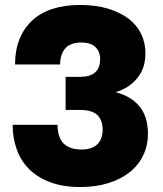

<svg xmlns="http://www.w3.org/2000/svg" viewBox="-20 -733 651 766"><path d="M299.8 13.2Q362 13.2 412.1 -2.4Q462.2 -18 497.3 -46Q532.5 -74 551.3 -113.3Q570.2 -152.6 570.2 -199.5Q570.2 -266 537.6 -307.1Q505 -348.2 441.8 -365.2Q495.8 -382 528 -421.7Q560.2 -461.3 560.2 -519.7Q560.2 -562.4 543 -597.9Q525.8 -633.3 492.5 -658.6Q459.2 -683.8 410.8 -698.5Q362.4 -713.2 299.5 -713.2Q237.4 -713.2 188.7 -697.3Q140 -681.3 107 -649.9Q74 -618.5 57 -574.9Q40 -531.3 40 -475.7H219.7Q219.7 -497 225.5 -513.6Q231.3 -530.2 241.6 -541.2Q251.8 -552.3 268.1 -557.9Q284.3 -563.5 304.4 -563.5Q341 -563.5 360.2 -545.7Q379.5 -528 379.5 -497.3Q379.5 -462 359.5 -444.2Q339.5 -426.3 299.5 -426.3H241.7V-294.3H299.5Q347.3 -294.3 368.4 -274Q389.5 -253.7 389.5 -215.3Q389.5 -178.5 368.4 -157.5Q347.3 -136.5 304.3 -136.5Q280.7 -136.5 262.3 -143.1Q244 -149.7 232.5 -162Q221 -174.3 215.3 -192.7Q209.5 -211 209.5 -235H30.5Q30.5 -181.7 47.2 -135.8Q64 -89.8 97.7 -56.8Q131.5 -23.8 182.2 -5.3Q232.8 13.2 299.8 13.2Z"/></svg>

Font: Golos Text VF
Style: Regular
Weight: 400
Designer: A.Korolkova, Vitaly Kuzmin
Foundry: ParaType Ltd
Version: Version 2.005